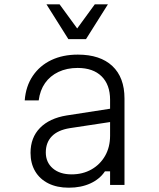

<svg xmlns="http://www.w3.org/2000/svg" viewBox="-20 -860 740 893"><path d="M503 -356V-294L305 -264Q249 -255 221 -226Q193 -197 193 -151Q193 -105 225.5 -77Q258 -49 313 -49Q365 -49 405.5 -72Q446 -95 469 -135.5Q492 -176 492 -229V-396Q492 -466 452.5 -505Q413 -544 341 -544Q291 -544 252 -525.5Q213 -507 189.5 -473.5Q166 -440 160 -393H95Q100 -459 132.5 -507Q165 -555 218.5 -580.5Q272 -606 342 -606Q446 -606 502.5 -553Q559 -500 559 -402V0H492V-63H468Q444 -27 400.5 -7Q357 13 300 13Q245 13 205 -7Q165 -27 143.5 -63.5Q122 -100 122 -149Q122 -220 166 -265Q210 -310 290 -323ZM482 -840 380 -678H298L196 -840H257L357 -703H321L421 -840Z"/></svg>

Font: Martian Mono SemiExpanded ExtraLight
Style: Regular
Weight: 250
Monospace: yes
Version: Version 0.930